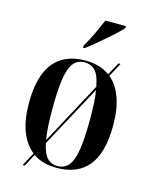

<svg xmlns="http://www.w3.org/2000/svg" viewBox="-120 -844 761 962"><g transform="rotate(15 260.5 -363.0)"><path d="M232 -616Q252 -650 271.5 -691Q291 -732 305 -766H412V-756Q397 -739 366 -711Q335 -683 301 -654.5Q267 -626 241 -606H232ZM130 -30Q88 -63 65 -122.5Q42 -182 42 -269Q42 -547 262 -547Q338 -547 388 -510L424 -576H435L396 -504Q436 -471 457.5 -412Q479 -353 479 -269Q479 -127 423.5 -58.5Q368 10 259 10Q187 10 137 -24L103 40H92ZM347 -434Q337 -490 316 -513.5Q295 -537 260 -537Q224 -537 203 -512Q182 -487 172.5 -428Q163 -369 163 -269Q163 -169 173 -111ZM261 0Q297 0 318.5 -25.5Q340 -51 349.5 -110Q359 -169 359 -269Q359 -315 357 -352Q355 -389 350 -418L176 -96Q187 -44 207.5 -22Q228 0 261 0Z"/></g></svg>

Font: Noto Serif Display Condensed SemiBold
Style: Regular
Weight: 600
Width: 3
Designer: Monotype Design Team
Foundry: Monotype Imaging Inc.
Version: Version 2.009